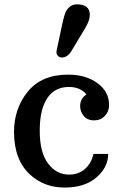

<svg xmlns="http://www.w3.org/2000/svg" viewBox="-20 -845 554 875"><path d="M43.9 0ZM374 -414.6Q345.7 -448.7 294.9 -448.7Q199.7 -448.7 170.9 -340.3Q161.1 -302.2 161.1 -249Q161.1 -149.9 199.2 -99.6Q237.3 -49.3 294.4 -49.3Q336.4 -49.3 365.7 -73.7Q395 -98.1 406.2 -143.6H473.1Q473.1 -83 419.7 -36.6Q366.2 9.8 274.7 9.8Q183.1 9.8 119.1 -47.4Q43.9 -114.3 43.9 -244.1Q43.9 -350.1 106.7 -427.5Q169.4 -504.9 291 -504.9Q370.6 -504.9 423.8 -466.3Q477.1 -427.7 477.1 -366.7Q477.1 -336.9 457.8 -316.7Q438.5 -296.4 408.7 -296.4Q366.2 -296.4 350.1 -335.9Q345.2 -347.7 345.2 -361.8Q345.2 -395.5 374 -414.6ZM305.7 -612.8Q287.6 -583 262.2 -583Q250.5 -583 243.9 -590.6Q237.3 -598.1 237.3 -605.2Q237.3 -612.3 238.8 -617.7L263.2 -732.9Q273.9 -783.2 283.7 -798.3Q301.8 -825.2 330.6 -825.2Q389.2 -825.2 389.2 -777.8Q389.2 -752 369.1 -718.3Z"/></svg>

Font: Arbutus Slab
Style: Regular
Weight: 400
Version: Version 1.002; ttfautohint (v0.92) -l 10 -r 16 -G 200 -x 7 -